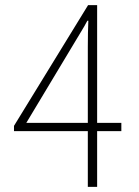

<svg xmlns="http://www.w3.org/2000/svg" viewBox="-20 -724 540 744"><path d="M82 -248H320.3V-542Q320.3 -599.6 322.3 -643.6H318.4Q309.6 -626 289.1 -592.8Q268.6 -559.6 265.6 -553.7ZM450.2 -248V-215.8H356.4V0H320.3V-215.8H34.2V-236.3L321.3 -704.1H356.4V-248Z"/></svg>

Font: Gen Shin Gothic Monospace ExtraLight
Style: Regular
Weight: 200
Designer: [Source Han Sans]
Ryoko NISHIZUKA  (kana & ideographs); Paul D. Hunt (Latin, Greek & Cyrillic); Wenlong ZHANG  (bopomofo
Version: Version 1.002.20150607